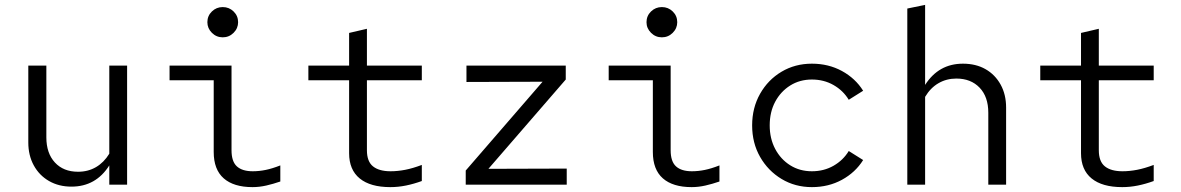

<svg xmlns="http://www.w3.org/2000/svg" viewBox="-20 -757 4840 787"><path d="M273 8Q221 8 181 -15Q141 -38 118.5 -79Q96 -120 96 -173V-488H170V-194Q170 -129 205 -91Q240 -53 300 -53Q341 -53 373.5 -72Q406 -91 428 -127V-488H501V0H428V-79Q373 8 273 8Z M893 -604Q867 -604 848.5 -622.5Q830 -641 830 -666Q830 -692 848.5 -710Q867 -728 893 -728Q919 -728 937.5 -710Q956 -692 956 -666Q956 -641 937.5 -622.5Q919 -604 893 -604ZM1015 10Q938 10 897 -26Q856 -62 856 -134V-428H675V-488H929V-141Q929 -95 951 -75Q973 -55 1016 -55Q1042 -55 1069 -60.5Q1096 -66 1129 -79V-13Q1100 -3 1071.5 3.5Q1043 10 1015 10Z M1580 10Q1498 10 1454.5 -25.5Q1411 -61 1411 -129V-428H1244V-488H1411V-622L1484 -639V-488H1709V-428H1484V-141Q1484 -95 1509 -75Q1534 -55 1581 -55Q1610 -55 1641 -61Q1672 -67 1709 -81V-15Q1676 -3 1644 3.5Q1612 10 1580 10Z M1889 0V-58L2204 -422L1892 -421V-488H2299V-431L1982 -65L2303 -66V0Z M2693 -604Q2667 -604 2648.5 -622.5Q2630 -641 2630 -666Q2630 -692 2648.5 -710Q2667 -728 2693 -728Q2719 -728 2737.5 -710Q2756 -692 2756 -666Q2756 -641 2737.5 -622.5Q2719 -604 2693 -604ZM2815 10Q2738 10 2697 -26Q2656 -62 2656 -134V-428H2475V-488H2729V-141Q2729 -95 2751 -75Q2773 -55 2816 -55Q2842 -55 2869 -60.5Q2896 -66 2929 -79V-13Q2900 -3 2871.5 3.5Q2843 10 2815 10Z M3308 10Q3239 10 3183.5 -23.5Q3128 -57 3095.5 -114Q3063 -171 3063 -243Q3063 -315 3095.5 -372.5Q3128 -430 3183.5 -463Q3239 -496 3308 -496Q3376 -496 3431 -466Q3486 -436 3518 -385L3459 -348Q3436 -386 3396.5 -408.5Q3357 -431 3308 -431Q3258 -431 3219 -406.5Q3180 -382 3157.5 -340Q3135 -298 3135 -243Q3135 -189 3157.5 -146.5Q3180 -104 3219 -79.5Q3258 -55 3308 -55Q3357 -55 3396.5 -77.5Q3436 -100 3459 -138L3518 -101Q3486 -50 3431 -20Q3376 10 3308 10Z M3699 0V-722L3772 -737V-409Q3827.6 -496 3927 -496Q3980.2 -496 4019.6 -473.5Q4059 -451 4081.5 -410.3Q4104 -369.6 4104 -316V0H4031V-295Q4031 -360.4 3995.3 -397.7Q3959.5 -435 3900 -435Q3859.7 -435 3826.9 -416Q3794 -397 3772 -360V0Z M4580 10Q4498 10 4454.5 -25.5Q4411 -61 4411 -129V-428H4244V-488H4411V-622L4484 -639V-488H4709V-428H4484V-141Q4484 -95 4509 -75Q4534 -55 4581 -55Q4610 -55 4641 -61Q4672 -67 4709 -81V-15Q4676 -3 4644 3.5Q4612 10 4580 10Z"/></svg>

Font: Red Hat Mono
Style: Regular
Weight: 300
Monospace: yes
Designer: Pentagram, MCKL
Foundry: Pentagram, MCKL
Version: Version 1.023